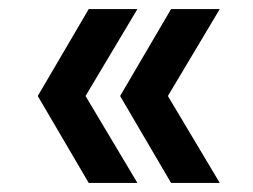

<svg xmlns="http://www.w3.org/2000/svg" viewBox="-20 -488 556 422"><path d="M463 -86H356L244 -277L356 -468H463L349 -277ZM282 -86H175L63 -277L175 -468H282L168 -277Z"/></svg>

Font: YamahaIndonesia935. App
Style: Bold
Weight: 700
Designer: Dalton Maag Ltd
Foundry: Dalton Maag Ltd
Version: Version 1.002; January 01, 2024; Regular/Italic